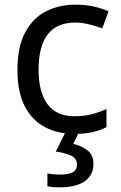

<svg xmlns="http://www.w3.org/2000/svg" viewBox="-20 -566 520 826"><path d="M300 10Q229 10 173.5 -19Q118 -48 86.5 -109Q55 -170 55 -265Q55 -364 88 -426Q121 -488 177.5 -517Q234 -546 306 -546Q347 -546 385 -537.5Q423 -529 447 -517L420 -444Q396 -453 364 -461Q332 -469 304 -469Q146 -469 146 -266Q146 -169 184.5 -117.5Q223 -66 299 -66Q343 -66 376.5 -75Q410 -84 438 -97V-19Q411 -5 378.5 2.5Q346 10 300 10ZM382 139Q382 187 345 213.5Q308 240 234 240Q202 240 184 235V180Q193 182 208 183.5Q223 185 237 185Q273 185 292 175.5Q311 166 311 141Q311 115 284.5 103Q258 91 220 86L263 0H321L295 53Q331 61 356.5 81Q382 101 382 139Z"/></svg>

Font: Noto Sans Tifinagh Hawad
Style: Regular
Weight: 400
Designer: JamraPatel
Foundry: JamraPatel LLC
Version: Version 2.006; ttfautohint (v1.8.4.7-5d5b)